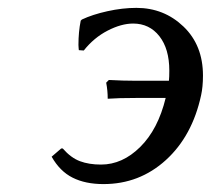

<svg xmlns="http://www.w3.org/2000/svg" viewBox="-20 -460 538 490"><path d="M328.1 -439.9Q398.4 -439.9 448.2 -392.3Q498 -344.7 498 -267.1Q498 -238.3 493.2 -216.8Q470.7 -112.8 403.3 -51.5Q335.9 9.8 244.1 9.8Q197.8 9.8 165.3 -6.6Q132.8 -22.9 111.8 -60.1L136.2 -81.1H140.1Q161.1 -57.1 184.1 -48.6Q207 -40 237.8 -40Q292.5 -40 337.9 -85Q383.3 -129.9 402.8 -210H327.1Q281.2 -210 254.9 -208Q254.9 -229 251 -249L257.8 -255.9Q293.9 -253.9 327.1 -253.9H411.1Q412.1 -262.7 412.1 -279.8Q412.1 -335.4 386.7 -367.7Q361.3 -399.9 319.8 -399.9Q289.6 -399.9 254.6 -381.8Q219.7 -363.8 193.8 -331.1L181.2 -332Q181.2 -332.5 180.7 -336.9Q180.2 -341.3 180.2 -345.2Q180.2 -378.9 186 -407.2L189 -410.2Q215.8 -422.9 254.2 -431.4Q292.5 -439.9 328.1 -439.9Z"/></svg>

Font: Linear Smooth
Style: Italic
Weight: 400
Designer: Philipp H. Poll, Flanker
Foundry: Philipp H. Poll, reworked by Flanker
Version: Version 1.061 | FøM Fix